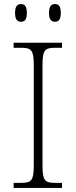

<svg xmlns="http://www.w3.org/2000/svg" viewBox="-20 -924 374 944"><path d="M250 -817C268 -817 279 -827 279 -861C279 -894 268 -904 250 -904C233 -904 221 -894 221 -861C221 -827 233 -817 250 -817ZM83 -817C101 -817 112 -827 112 -861C112 -894 101 -904 83 -904C66 -904 54 -894 54 -861C54 -827 66 -817 83 -817ZM47 0H285V-25H251C202 -25 189 -35 189 -109V-605C189 -679 202 -689 251 -689H285V-714H47V-689H84C133 -689 146 -679 146 -605V-109C146 -35 133 -25 84 -25H47Z"/></svg>

Font: Noto Serif Devanagari ExtraLight
Style: Regular
Weight: 200
Designer: Universal Thirst, Indian Type Foundry and the Monotype Design Team
Foundry: Monotype Imaging Inc.
Version: Version 2.004